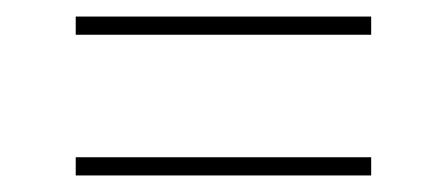

<svg xmlns="http://www.w3.org/2000/svg" viewBox="-20 -335 540 232"><path d="M71.5 -315H428.5V-293H71.5ZM71.5 -145H428.5V-123H71.5Z"/></svg>

Font: Newsreader Text ExtraLight
Style: Regular
Weight: 275
Designer: Hugues Gentile
Foundry: Production Type
Version: Version 1.001